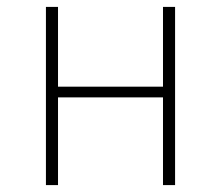

<svg xmlns="http://www.w3.org/2000/svg" viewBox="-20 -536 640 556"><path d="M113 -516H148V-285H452V-516H487V0H452V-254H148V0H113Z"/></svg>

Font: IBM Plex Mono ExtLt
Style: Regular
Weight: 200
Monospace: yes
Designer: Mike Abbink, Paul van der Laan, Pieter van Rosmalen
Foundry: Bold Monday
Version: Version 2.3